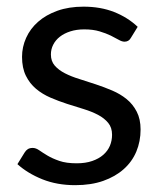

<svg xmlns="http://www.w3.org/2000/svg" viewBox="-20 -534 474 562"><path d="M363 -423Q357 -412 344.5 -412Q337 -412 327.5 -417.5Q318 -423 304.2 -429.8Q290.5 -436.5 271.5 -442.2Q252.5 -448 226.5 -448Q204 -448 186 -442.2Q168 -436.5 155.2 -426.5Q142.5 -416.5 135.8 -403.2Q129 -390 129 -374.5Q129 -355 140.2 -342Q151.5 -329 170 -319.5Q188.5 -310 212 -302.8Q235.5 -295.5 260.2 -287.2Q285 -279 308.5 -269Q332 -259 350.5 -244Q369 -229 380.2 -207.2Q391.5 -185.5 391.5 -155Q391.5 -120 379 -90.2Q366.5 -60.5 342 -38.8Q317.5 -17 282 -4.5Q246.5 8 200 8Q147 8 104 -9.2Q61 -26.5 31 -53.5L52 -87.5Q56 -94 61.5 -97.5Q67 -101 76 -101Q85 -101 95 -94Q105 -87 119.2 -78.5Q133.5 -70 153.8 -63Q174 -56 204.5 -56Q230.5 -56 250 -62.8Q269.5 -69.5 282.5 -81Q295.5 -92.5 301.8 -107.5Q308 -122.5 308 -139.5Q308 -160.5 296.8 -174.2Q285.5 -188 267 -197.8Q248.5 -207.5 224.8 -214.8Q201 -222 176.2 -230Q151.5 -238 127.8 -248.2Q104 -258.5 85.5 -274Q67 -289.5 55.8 -312.2Q44.5 -335 44.5 -367.5Q44.5 -396.5 56.5 -423.2Q68.5 -450 91.5 -470.2Q114.5 -490.5 148 -502.5Q181.5 -514.5 224.5 -514.5Q274.5 -514.5 314.2 -498.8Q354 -483 383 -455.5Z"/></svg>

Font: LatoHex
Style: Regular
Weight: 400
Designer: Lukasz Dziedzic
Foundry: tyPoland Lukasz Dziedzic
Version: Version 1.104; Western+Polish opensource